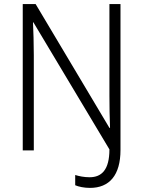

<svg xmlns="http://www.w3.org/2000/svg" viewBox="-20 -785 699 937"><path d="M419 132C514 132 568 70 568 -53V-765H514V-318C514 -267 515 -208 517 -161H514L154 -765H91V-51H145V-516C145 -573 143 -631 141 -676H143L514 -56C514 44 476 80 417 80C391 80 366 75 347 69V119C363 126 390 132 419 132Z"/></svg>

Font: Noto Sans Tamil UI SemiCondensed Light
Style: Regular
Weight: 300
Width: 4
Designer: Jelle Bosma - Monotype Design Team
Foundry: Monotype Imaging Inc.
Version: Version 2.004